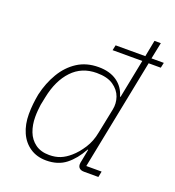

<svg xmlns="http://www.w3.org/2000/svg" viewBox="-136 -847 880 966"><g transform="rotate(20 304.0 -364.0)"><path d="M495 0H419Q402 0 393.5 -7.5Q385 -15 385 -29Q385 -34 386 -38.5Q387 -43 388 -48L400 -111H397Q366 -54 324 -21Q282 12 219 12Q169 12 132.5 -12.5Q96 -37 77 -80Q58 -123 58 -178Q58 -206 61 -233.5Q64 -261 69 -287Q84 -352 115.5 -405Q147 -458 195 -489Q243 -520 308 -520Q368 -520 407 -492.5Q446 -465 459 -417H462L503 -624H344L350 -652H509L526 -740H560L542 -652H608L602 -624H537L419 -31H501ZM224 -19Q257 -19 283 -29.5Q309 -40 334 -62Q362 -86 386.5 -124Q411 -162 420 -211L447 -344Q454 -378 442.5 -411Q431 -444 398.5 -466.5Q366 -489 309 -489Q229 -489 177.5 -434.5Q126 -380 107 -286L98 -242Q96 -227 94.5 -211Q93 -195 93 -176Q93 -133 106.5 -97.5Q120 -62 149.5 -40.5Q179 -19 224 -19Z"/></g></svg>

Font: IBM Plex Sans ExtraLight
Style: Italic
Weight: 250
Italic angle: -11.31°
Designer: Mike Abbink, Paul van der Laan, Pieter van Rosmalen
Foundry: Bold Monday
Version: Version 3.201